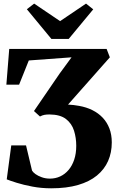

<svg xmlns="http://www.w3.org/2000/svg" viewBox="-20 -1008 643 1040"><path d="M257 12Q204.5 12 155.8 2.8Q107 -6.5 70.2 -18Q33.5 -29.5 16.5 -36.5L41 -220.5H121L153.5 -84Q158.5 -75 172.2 -65Q186 -55 206.5 -47.8Q227 -40.5 250.5 -40.5Q280.5 -40.5 306.2 -52.5Q332 -64.5 351.5 -87.5Q371 -110.5 382 -143.5Q393 -176.5 393 -218.5Q393 -261.5 381 -300Q369 -338.5 337.8 -363Q306.5 -387.5 248.5 -388Q232 -388 220.2 -385.8Q208.5 -383.5 196.5 -377L164 -406.5L303 -609.5L367.5 -697.5L136 -680.5L83.5 -549.5H14.5L30 -743H557.5L575 -697.5L348.5 -441.5Q364 -440.5 379 -439Q394 -437.5 408.5 -434.5Q448 -427.5 480.2 -411.5Q512.5 -395.5 536 -370.8Q559.5 -346 572.5 -312.5Q585.5 -279 585.5 -236.5Q585.5 -181.5 565.5 -136Q545.5 -90.5 505 -57.2Q464.5 -24 402.8 -6Q341 12 257 12ZM258.5 -797 125.5 -958 165 -988.5 305.5 -893.5 446 -988.5 485 -957.5 352 -797Z"/></svg>

Font: Merriweather 72pt Black
Style: Regular
Weight: 900
Version: Version 2.100